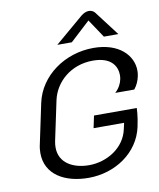

<svg xmlns="http://www.w3.org/2000/svg" viewBox="-95 -941 857 1032"><g transform="rotate(-10 333.5 -425.5)"><path d="M450 -816.7 516.7 -716.7H595.8L497.5 -845.8C497.5 -845.8 485.8 -866.7 460.8 -866.7C435.8 -866.7 414.2 -845.8 414.2 -845.8L262.5 -716.7H341.7ZM450 -666.7C294.2 -666.7 154.2 -568.3 123.3 -425L77.5 -208.3C73.3 -190.8 71.7 -174.2 71.7 -159.2C71.7 -40.8 176.7 16.7 305 16.7C450 16.7 581.7 -70.8 610.8 -208.3C623.3 -265 624.2 -308.3 624.2 -308.3H390.8L376.7 -241.7H543.3L535.8 -208.3C515 -109.2 416.7 -50 319.2 -50C232.5 -50 157.5 -90 157.5 -174.2C157.5 -185 158.3 -196.7 160.8 -208.3L206.7 -425C227.5 -520.8 315 -600 435.8 -600C540 -600 565.8 -542.5 565.8 -498.3C565.8 -490 565 -481.7 563.3 -475C559.2 -453.3 545.8 -427.5 524.2 -408.3H628.3C645 -429.2 654.2 -451.7 659.2 -475C661.7 -485 662.5 -495.8 662.5 -505.8C662.5 -587.5 591.7 -666.7 450 -666.7Z"/></g></svg>

Font: BoonHome
Style: Book Oblique
Weight: 400
Italic angle: -12°
Designer: Sungsit Sawaiwan
Foundry: Sungsit Sawaiwan
Version: Version 0.2